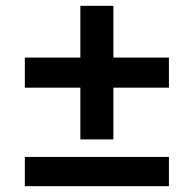

<svg xmlns="http://www.w3.org/2000/svg" viewBox="-20 -640 663 657"><path d="M65 -103V-3H558V-103ZM65 -443V-340H558V-443ZM368 -620H255V-163H368Z"/></svg>

Font: NM-font
Style: Medium
Weight: 500
Designer: ""
Foundry: ""
Version: ""